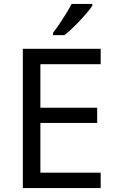

<svg xmlns="http://www.w3.org/2000/svg" viewBox="-20 -964 596 984"><path d="M496 0H97V-714H496V-635H187V-412H478V-334H187V-79H496ZM453 -934Q441 -916 416 -887.5Q391 -859 362.5 -830.5Q334 -802 310 -784H252V-796Q267 -815 284.5 -841Q302 -867 319 -894.5Q336 -922 347 -944H453Z"/></svg>

Font: Noto Sans Pau Cin Hau
Style: Regular
Weight: 400
Designer: Monotype Design Team
Foundry: Monotype Imaging Inc.
Version: Version 2.002; ttfautohint (v1.8.4.7-5d5b)